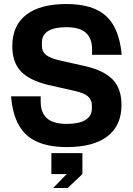

<svg xmlns="http://www.w3.org/2000/svg" viewBox="-20 -720 661 953"><path d="M312 10Q224 10 165 -16Q106 -42 74 -98Q42 -154 35 -242H182V-214Q182 -161 213 -133Q244 -105 312 -105Q372 -105 404 -124.5Q436 -144 436 -181V-197Q436 -224 417 -241Q398 -258 354 -268L217 -299Q124 -322 82.5 -367Q41 -412 41 -491Q41 -593 110 -646.5Q179 -700 309 -700Q396 -700 454.5 -674Q513 -648 544.5 -592Q576 -536 584 -448H437V-476Q437 -529 406.5 -557Q376 -585 309 -585Q250 -585 219 -566Q188 -547 188 -509V-493Q188 -465 206.5 -449Q225 -433 268 -422L406 -391Q498 -369 540.5 -324Q583 -279 583 -199Q583 -97 513.5 -43.5Q444 10 312 10ZM244 213 311 144H235V40H389V144L316 213Z"/></svg>

Font: Mozilla Headline ExtraLight
Style: Regular
Weight: 200
Designer: Studio DRAMA
Foundry: Studio DRAMA
Version: Version 1.000